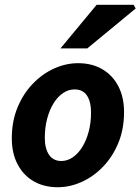

<svg xmlns="http://www.w3.org/2000/svg" viewBox="-20 -773 589 805"><path d="M222.1 12Q164.1 12 120.7 -13.3Q77.4 -38.6 53.5 -84.7Q29.5 -130.8 29.5 -192.5Q29.5 -264.4 53.4 -322.2Q77.3 -380.1 117.3 -421.7Q157.4 -463.4 206.9 -485.8Q256.4 -508.1 307.5 -508.1Q365.6 -508.1 408.9 -482.8Q452.3 -457.5 476.2 -411.4Q500.1 -365.3 500.1 -303.6Q500.1 -231.7 476.3 -173.9Q452.4 -116.1 412.3 -74.4Q372.3 -32.7 322.8 -10.4Q273.2 12 222.1 12ZM237.3 -98Q262.7 -98 285.2 -113.5Q307.7 -129 324.8 -156.5Q341.9 -184 351.8 -221Q361.7 -258 361.7 -300.9Q361.7 -346.9 344.5 -372.5Q327.3 -398.1 292.4 -398.1Q267.2 -398.1 244.6 -383Q222 -367.9 204.9 -340.4Q187.8 -313 177.9 -276Q167.9 -239 167.9 -195.2Q167.9 -150.3 185.5 -124.2Q203.1 -98 237.3 -98ZM233.5 -570 385.3 -753H540.3L548.9 -737.4L345.9 -570Z"/></svg>

Font: Source Sans 3
Style: Italic
Weight: 200
Italic angle: -11°
Designer: Paul D. Hunt
Foundry: Adobe
Version: Version 3.046;hotconv 1.0.118;makeotfexe 2.5.65603